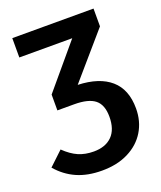

<svg xmlns="http://www.w3.org/2000/svg" viewBox="-145 -617 776 924"><g transform="rotate(-20 242.5 -155.5)"><path d="M473 -8Q473 58 442 109Q411 160 353.5 189Q296 218 218 218Q144 218 89 193.5Q34 169 -7 121L64 54Q99 88 133.5 103Q168 118 212 118Q272 118 305.5 84.5Q339 51 339 -14Q339 -75 306 -101.5Q273 -128 200 -128H114V-209L300 -430H29V-529H445V-438L248 -210Q357 -206 415 -155.5Q473 -105 473 -8Z"/></g></svg>

Font: Fira Sans Medium
Style: Regular
Weight: 500
Designer: bBox Type GmbH & Carrois Corporate GbR & Edenspiekermann AG
Foundry: bBox Type GmbH & Carrois Corporate GbR & Edenspiekermann AG
Version: Version 4.301